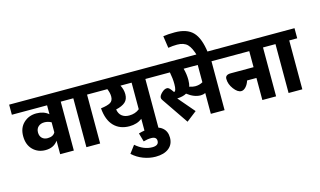

<svg xmlns="http://www.w3.org/2000/svg" viewBox="-157 -1439 3636 2185"><g transform="rotate(-15 1661.0 -346.5)"><path d="M651 -695V-576H556V0H395V-159Q345 -88 248 -88Q158 -88 99.5 -147Q41 -206 41 -307Q41 -405 102 -462Q163 -519 252 -519Q339 -519 395 -471V-576H-20V-695ZM305 -213Q372 -213 395 -258V-376Q355 -397 314 -397Q270 -397 242.5 -372Q215 -347 215 -304Q215 -262 239.5 -237.5Q264 -213 305 -213Z M960 -695V-576H866V0H704V-576H611V-695Z M1647 -695V-576H1553V0H1391V-150Q1330 -103 1240 -103Q1127 -103 1058.5 -174Q990 -245 979 -384Q1059 -394 1092.5 -414.5Q1126 -435 1126 -485Q1126 -528 1105 -576H920V-695ZM1391 -263V-576H1260Q1288 -523 1288 -468Q1288 -408 1251.5 -375.5Q1215 -343 1142 -327Q1150 -275 1183.5 -248.5Q1217 -222 1268 -222Q1342 -222 1391 -263Z M1168 203 1235 114Q1328 195 1429 195Q1505 195 1505 140Q1505 91 1442 91Q1397 91 1351 105L1322 4Q1391 -17 1466 -17Q1552 -17 1601.5 24.5Q1651 66 1651 141Q1651 220 1594.5 264.5Q1538 309 1440 309Q1367 309 1295.5 282Q1224 255 1168 203Z M2426 -695V-576H2332V0H2170V-245Q2145 -233 2114 -233Q2037 -233 1957 -295Q1916 -271 1846 -268L2011 -75L1891 18L1704 -256Q1699 -263 1691 -275Q1683 -287 1680 -291Q1677 -295 1673 -302.5Q1669 -310 1668 -314.5Q1667 -319 1667 -324Q1667 -349 1699.5 -380Q1732 -411 1762 -411Q1778 -411 1792 -397Q1806 -383 1830 -348Q1857 -352 1857 -435Q1857 -501 1842 -576H1607V-695ZM2170 -372V-576H2004Q2023 -508 2023 -440Q2023 -394 2012 -362Q2051 -349 2081 -349Q2130 -349 2170 -372Z M2193 -672Q2164 -777 2123 -818.5Q2082 -860 2002 -860Q1952 -860 1897 -851L1876 -993Q1932 -1002 2012 -1002Q2155 -1002 2225.5 -929Q2296 -856 2318 -684Z M3033 -695V-576H2939V0H2777V-260H2667Q2653 -216 2627 -188Q2601 -160 2573 -160Q2530 -160 2486.5 -218Q2443 -276 2443 -338Q2443 -387 2508 -387H2777V-576H2386V-695Z M3342 -695V-576H3248V0H3086V-576H2993V-695Z"/></g></svg>

Font: FiraGO ExtraBold
Style: Regular
Weight: 800
Designer: bBox Type
Foundry: bBox Type GmbH
Version: Version 1.001;PS 001.001;hotconv 1.0.88;makeotf.lib2.5.64775